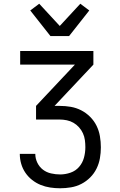

<svg xmlns="http://www.w3.org/2000/svg" viewBox="-20 -1008 640 1028"><path d="M302 0Q275 0 248.5 -4Q222 -8 197.5 -18Q173 -28 152 -44.5Q131 -61 116 -83Q101 -105 93.5 -131Q86 -157 86 -184H169Q169 -159 180 -136.5Q191 -114 210 -99.5Q229 -85 253.5 -79.5Q278 -74 302 -74Q330 -74 357.5 -83.5Q385 -93 403.5 -114.5Q422 -136 429.5 -163.5Q437 -191 437 -220Q437 -239 434.5 -258Q432 -277 424 -294.5Q416 -312 403 -326.5Q390 -341 373.5 -350.5Q357 -360 338 -364Q319 -368 300 -368H173V-441L381 -662H88V-735H480V-662L272 -441H300Q330 -441 359 -436Q388 -431 414.5 -417.5Q441 -404 462.5 -382.5Q484 -361 497 -334.5Q510 -308 515 -278.5Q520 -249 520 -219Q520 -190 515 -161Q510 -132 497 -105.5Q484 -79 463 -58Q442 -37 416 -23.5Q390 -10 360.5 -5Q331 0 302 0ZM250 -815 142 -952 190 -988 300 -869 410 -988 458 -952 350 -815Z"/></svg>

Font: Nova
Style: Regular
Weight: 400
Monospace: yes
Designer: Belleve Invis
Foundry: Belleve Invis
Version: Version 24.1.4; ttfautohint (v1.8.4)